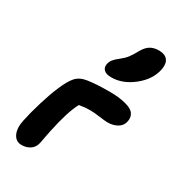

<svg xmlns="http://www.w3.org/2000/svg" viewBox="-192 -978 932 1025"><g transform="rotate(30 274.5 -465.0)"><path d="M335 -615.2Q303.2 -615.2 288.8 -628.7Q274.4 -642.1 278.8 -665Q282.2 -681.6 292.5 -694.6Q302.7 -707.5 323.2 -723.1Q347.7 -742.2 361.8 -760.5Q376 -778.8 392.1 -809.1Q410.2 -841.3 431.9 -854.2Q453.6 -867.2 483.9 -867.2Q522 -867.2 538.1 -846.2Q554.2 -825.2 546.9 -787.1Q532.7 -717.8 468.3 -666.5Q403.8 -615.2 335 -615.2ZM100.1 -63Q64.5 -63 48.6 -95.9Q32.7 -128.9 43.9 -181.2Q54.7 -233.9 75.9 -303.7Q97.2 -373.5 117.2 -419.9Q141.6 -478.5 165.3 -504.6Q189 -530.8 232.9 -537.1Q283.7 -544.9 371.1 -544.9Q415 -544.9 451.7 -537.1Q488.3 -529.3 504.9 -518.1Q535.6 -498 528.8 -457Q523.4 -427.2 497.3 -412.1Q471.2 -397 437 -397Q423.8 -397 386 -402.1Q348.1 -407.2 327.1 -407.2Q293 -407.2 258.8 -400.9Q225.6 -340.3 196.8 -204.1Q192.9 -186.5 188 -159.4Q183.1 -132.3 182.1 -127.9Q176.8 -95.7 154.1 -79.3Q131.3 -63 100.1 -63Z"/></g></svg>

Font: Shantell Sans Irregular Bouncy
Style: Bold Italic
Weight: 700
Italic angle: -11.31°
Designer: Stephen Nixon, Anya Danilova, Shantell Martin
Foundry: Arrow Type
Version: Version 1.006;[9816181b4]